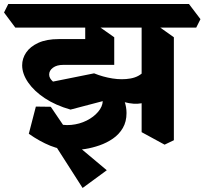

<svg xmlns="http://www.w3.org/2000/svg" viewBox="-76 -675 1015 953"><path d="M741 43 627 -19V-590L683 -564L787 -490V21ZM642 -167Q610 -155 564.5 -163Q519 -171 470.5 -195.5Q422 -220 377 -257L391 -311Q435 -293 482.5 -285.5Q530 -278 572 -285.5Q614 -293 639 -321ZM548 -538 491 -613 512 -655H862L919 -580L898 -538ZM286 70Q227 70 174 48.5Q121 27 67 -11L102 -146L176 -145L250 -36L193 -65Q236 -51 277.5 -55Q319 -59 354 -76.5Q389 -94 411 -120Q433 -146 434 -173L274 -131Q200 -152 146.5 -187.5Q93 -223 63.5 -266Q34 -309 34 -351Q34 -385 54 -414.5Q74 -444 114.5 -462.5Q155 -481 216 -481H399L491 -353H238Q206 -353 187 -339Q168 -325 168 -305Q168 -295 173 -286.5Q178 -278 187 -270L391 -311Q471 -282 511.5 -228Q552 -174 552 -114Q552 -71 533.5 -39.5Q515 -8 484.5 13Q454 34 418 46.5Q382 59 347 64.5Q312 70 286 70ZM334 258 158 -17H231L454 170ZM491 -353 347 -369V-590L386 -564L491 -490ZM0 -538 -56 -613 -35 -655H585L641 -580L620 -538Z"/></svg>

Font: Eczar
Style: Bold
Weight: 700
Designer: Vaibhav Singh
Foundry: Rosetta Type Foundry
Version: Version 2.000